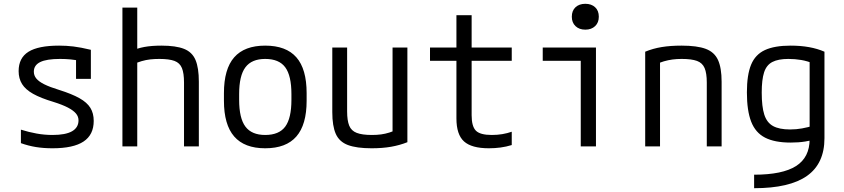

<svg xmlns="http://www.w3.org/2000/svg" viewBox="-20 -770 4440 1010"><path d="M256 10Q209 10 169 3.5Q129 -3 90 -17V-88Q131 -75 172.5 -67.5Q214 -60 256 -60Q325 -60 359 -79.5Q393 -99 393 -137Q393 -157 379.5 -173Q366 -189 337.5 -204Q309 -219 261 -234Q194 -254 154 -276.5Q114 -299 96 -328Q78 -357 78 -396Q78 -465 129.5 -497.5Q181 -530 291 -530Q329 -530 366.5 -525.5Q404 -521 458 -508V-355H380V-495L416 -447Q378 -455 351 -457.5Q324 -460 296 -460Q225 -460 191.5 -443.5Q158 -427 158 -393Q158 -373 171 -357Q184 -341 213 -326.5Q242 -312 291 -297Q358 -276 398 -253.5Q438 -231 455.5 -202.5Q473 -174 473 -134Q473 -61 419.5 -25.5Q366 10 256 10Z M948 -336Q948 -385 937 -412Q926 -439 898 -449.5Q870 -460 818 -460Q792 -460 770 -457.5Q748 -455 725.5 -448.5Q703 -442 676 -430L664 -499Q701 -516 739.5 -523Q778 -530 829 -530Q905 -530 948 -513Q991 -496 1008.5 -454.5Q1026 -413 1026 -340V0H948ZM624 0V-730H702V0Z M1375 10Q1266 10 1212 -52Q1158 -114 1158 -240V-280Q1158 -407 1212 -468.5Q1266 -530 1375 -530Q1485 -530 1539 -468.5Q1593 -407 1593 -280V-240Q1593 -114 1539 -52Q1485 10 1375 10ZM1375 -60Q1448 -60 1480.5 -104Q1513 -148 1513 -245V-275Q1513 -372 1480.5 -416Q1448 -460 1375 -460Q1304 -460 1271 -416Q1238 -372 1238 -275V-245Q1238 -148 1271 -104Q1304 -60 1375 -60Z M1935 10Q1856 10 1810.5 -7Q1765 -24 1746.5 -65.5Q1728 -107 1728 -180V-520H1806V-184Q1806 -136 1817 -109Q1828 -82 1856.5 -71Q1885 -60 1936 -60Q1963 -60 1985 -63Q2007 -66 2029 -73Q2051 -80 2077 -92L2045 -42V-520H2123V-22Q2083 -6 2037.5 2Q1992 10 1935 10Z M2552 10Q2461 10 2421 -26Q2381 -62 2381 -147V-450H2242V-520H2381V-690H2461V-520H2672V-450H2461V-164Q2461 -105 2483.5 -82.5Q2506 -60 2567 -60Q2597 -60 2623 -64.5Q2649 -69 2672 -77V-7Q2643 2 2613 6Q2583 10 2552 10Z M3035 0V-450H2835V-520H3115V0ZM3059 -614Q3027 -614 3007.5 -632.5Q2988 -651 2988 -682Q2988 -714 3007.5 -732Q3027 -750 3059 -750Q3091 -750 3110.5 -732Q3130 -714 3130 -682Q3130 -651 3110.5 -632.5Q3091 -614 3059 -614Z M3374 -498Q3415 -515 3461 -522.5Q3507 -530 3565 -530Q3647 -530 3692.5 -513Q3738 -496 3757 -454.5Q3776 -413 3776 -340V0H3698V-336Q3698 -385 3686.5 -412Q3675 -439 3646.5 -449.5Q3618 -460 3566 -460Q3540 -460 3517.5 -457Q3495 -454 3472.5 -447.5Q3450 -441 3422 -428L3452 -478V0H3374Z M3947 149Q4096 149 4167.5 103.5Q4239 58 4239 -38V-480L4261 -435Q4227 -449 4194.5 -454.5Q4162 -460 4127 -460Q4074 -460 4043 -444Q4012 -428 3999.5 -389.5Q3987 -351 3987 -283Q3987 -209 4000.5 -167Q4014 -125 4046.5 -107Q4079 -89 4136 -89Q4169 -89 4199 -94.5Q4229 -100 4263 -110L4279 -40Q4250 -31 4215.5 -25.5Q4181 -20 4139 -20Q4055 -20 4004.5 -46Q3954 -72 3931.5 -130Q3909 -188 3909 -284Q3909 -376 3931 -429.5Q3953 -483 4003.5 -506.5Q4054 -530 4139 -530Q4244 -530 4317 -498V-43Q4317 90 4225.5 155Q4134 220 3947 220Z"/></svg>

Font: M PLUS Code Latin SemiExpanded
Style: Regular
Weight: 400
Width: 6
Designer: Coji Morishita
Foundry: UNDERFOREST DESIGN
Version: Version 1.002; ttfautohint (v1.8.3)